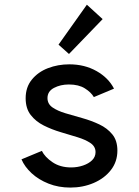

<svg xmlns="http://www.w3.org/2000/svg" viewBox="-20 -806 602 833"><path d="M285.2 7.8Q233.9 7.8 190.7 -9.3Q147.5 -26.4 117.2 -54.4Q86.9 -82.5 73.2 -114.7L161.6 -151.4Q174.8 -124.5 208 -102.1Q241.2 -79.6 288.6 -79.6Q315.9 -79.6 340.3 -87.9Q364.7 -96.2 379.6 -110.8Q394.5 -125.5 394.5 -146Q394.5 -170.4 372.6 -185.3Q350.6 -200.2 316.2 -210.7Q281.7 -221.2 243.2 -232.7Q204.6 -244.1 169.9 -261.5Q135.3 -278.8 113.3 -307.1Q91.3 -335.4 91.3 -379.9Q91.3 -427.7 118.2 -460.7Q145 -493.7 188.2 -510.3Q231.4 -526.9 280.8 -526.9Q347.2 -526.9 398.9 -497.6Q450.7 -468.3 474.6 -421.4L387.2 -384.8Q375 -405.8 348.1 -422.6Q321.3 -439.5 278.8 -439.5Q242.2 -439.5 214.1 -424.6Q186 -409.7 186 -380.4Q186 -355 208 -339.8Q230 -324.7 264.4 -314.5Q298.8 -304.2 337.4 -293.5Q376 -282.7 410.6 -266.4Q445.3 -250 467.3 -223.1Q489.3 -196.3 489.3 -152.8Q489.3 -104.5 461.2 -68.4Q433.1 -32.2 386.5 -12.2Q339.8 7.8 285.2 7.8ZM279.3 -571.8 233.9 -612.3 356.9 -785.6 425.3 -723.1Z"/></svg>

Font: Reddit Mono Medium
Style: Regular
Weight: 500
Monospace: yes
Designer: Stephen Hutchings
Foundry: Reddit
Version: Version 1.014